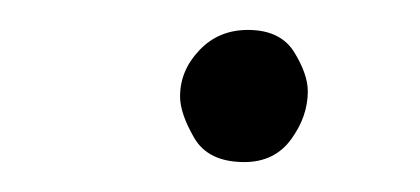

<svg xmlns="http://www.w3.org/2000/svg" viewBox="-20 -430 278 127"><path d="M99.1 -366.2Q99.1 -383.3 111.8 -396.7Q124.5 -410.2 144 -410.2Q165.5 -410.2 174.6 -395.5Q183.6 -380.9 183.6 -369.6Q183.6 -353 172.6 -337.9Q161.6 -322.8 141.6 -322.8Q117.7 -322.8 108.4 -338.9Q99.1 -355 99.1 -366.2Z"/></svg>

Font: Mikhak-DS2-FD Light
Style: Regular
Weight: 300
Designer: Amin Abedi
Version: Version 3.2